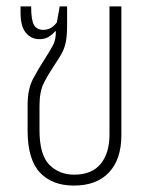

<svg xmlns="http://www.w3.org/2000/svg" viewBox="-20 -568 470 598"><path d="M210 10Q142 10 104 -31Q66 -72 66 -161V-242Q66 -290 82.5 -321.5Q99 -353 118 -382Q138 -413 146 -429Q154 -445 154 -470L152 -471Q144 -461 132 -453.5Q120 -446 103 -446Q77 -446 60.5 -466Q44 -486 44 -528V-548H77Q77 -505 86 -490Q95 -475 115 -475Q125 -475 135.5 -479.5Q146 -484 157 -498L166 -548H189V-491Q189 -459 185.5 -440Q182 -421 174 -405Q166 -389 150 -366Q130 -336 116.5 -309.5Q103 -283 103 -238V-163Q103 -86 133.5 -55Q164 -24 211 -24Q266 -24 293.5 -57.5Q321 -91 321 -149V-548H358V-147Q358 -72 319.5 -31Q281 10 210 10Z"/></svg>

Font: Noto Sans Thai Cond ExtLt
Style: Regular
Weight: 200
Width: 3
Designer: Monotype Design Team
Foundry: Monotype Imaging Inc.
Version: Version 2.002; ttfautohint (v1.8.4.7-5d5b)